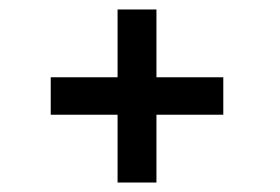

<svg xmlns="http://www.w3.org/2000/svg" viewBox="-20 -436 590 405"><path d="M228 -416V-273H87V-194H228V-51H310V-194H451V-273H310V-416Z"/></svg>

Font: Hejaz
Style: Regular
Weight: 400
Designer: Bandar Raffah (Arabic) and Santiago Orozco (Latin)
Foundry: Caramella and Typemade
Version: Version 1.010;hotconv 1.0.109;makeotfexe 2.5.65596